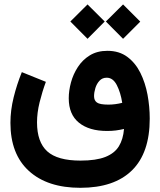

<svg xmlns="http://www.w3.org/2000/svg" viewBox="-20 -645 742 889"><path d="M470.2 -545.4 549.8 -624.5 629.4 -544.9 549.8 -465.3ZM305.7 -545.4 385.3 -624.5 464.8 -545.4 385.3 -465.3ZM192.4 -266.1Q175.3 -219.7 163.3 -171.1Q151.4 -122.6 151.4 -78.6Q151.4 12.7 198.7 55.7Q246.1 98.6 352.5 98.6Q424.8 98.6 467.5 81.8Q510.3 64.9 530.3 32.5Q550.3 0 554.2 -47.9Q535.6 -43.5 516.6 -41Q497.6 -38.6 475.6 -38.6Q392.6 -38.6 345.5 -76.9Q298.3 -115.2 298.3 -189.9Q298.3 -225.1 308.6 -263.2Q318.8 -301.3 340.6 -334.7Q362.3 -368.2 396.2 -388.9Q430.2 -409.7 477.5 -409.7Q531.7 -409.7 569.3 -381.8Q606.9 -354 629.9 -307.9Q652.8 -261.7 663.1 -206.3Q673.3 -150.9 673.3 -95.7Q673.3 63 591.1 143.8Q508.8 224.6 352.1 224.6Q199.7 224.6 114 146.7Q28.3 68.8 28.3 -76.2Q28.3 -134.3 43.2 -194.3Q58.1 -254.4 81.1 -311ZM545.9 -168.9Q538.6 -216.3 521 -250.7Q503.4 -285.2 474.1 -285.2Q453.6 -285.2 440.7 -271.2Q427.7 -257.3 421.6 -237.3Q415.5 -217.3 415.5 -199.7Q415.5 -179.7 429 -170.2Q442.4 -160.6 481.9 -160.6Q513.2 -160.6 545.9 -168.9Z"/></svg>

Font: Vazir WOL-UI
Style: Bold-WOL-UI
Weight: 700
Designer: Saber Rastikerdar
Foundry: Saber Rastikerdar
Version: Version 30.1.0